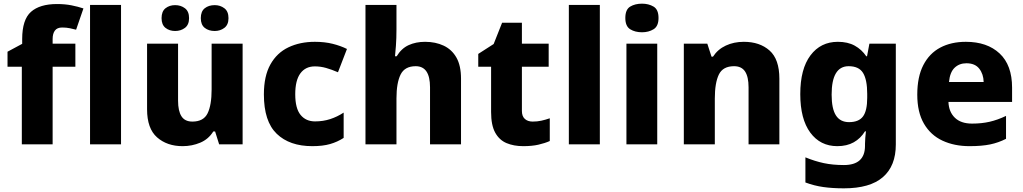

<svg xmlns="http://www.w3.org/2000/svg" viewBox="-20 -880 5581 1047"><path d="M391 -516H267V-93H99V-516H21V-598L101 -641V-667Q101 -773 149 -815.5Q197 -858 291 -858Q334 -858 369.5 -851Q405 -844 435 -834L395 -718Q380 -722 361 -726Q342 -730 319 -730Q292 -730 279.5 -713.5Q267 -697 267 -667V-642H391Z M640 -93H471V-853H640Z M1303 -642V-93H1175L1153 -163H1143Q1117 -121 1072 -102Q1027 -83 976 -83Q891 -83 836.5 -131Q782 -179 782 -284V-642H951V-331Q951 -275 969.5 -246Q988 -217 1029 -217Q1090 -217 1112 -262Q1134 -307 1134 -392V-642ZM861 -781Q861 -818 882.5 -835Q904 -852 935 -852Q966 -852 988.5 -835Q1011 -818 1011 -781Q1011 -745 988.5 -728Q966 -711 935 -711Q904 -711 882.5 -728Q861 -745 861 -781ZM1075 -781Q1075 -818 1096.5 -835Q1118 -852 1151 -852Q1181 -852 1203.5 -835Q1226 -818 1226 -781Q1226 -745 1203.5 -728Q1181 -711 1151 -711Q1118 -711 1096.5 -728Q1075 -745 1075 -781Z M1683 -83Q1559 -83 1489 -150.5Q1419 -218 1419 -365Q1419 -465 1454.5 -528.5Q1490 -592 1553 -622Q1616 -652 1697 -652Q1751 -652 1794.5 -641Q1838 -630 1872 -613L1823 -486Q1788 -501 1758 -509.5Q1728 -518 1697 -518Q1646 -518 1618 -480Q1590 -442 1590 -366Q1590 -289 1619 -253.5Q1648 -218 1698 -218Q1742 -218 1780.5 -230.5Q1819 -243 1854 -266V-128Q1820 -106 1780 -94.5Q1740 -83 1683 -83Z M2142 -720Q2142 -670 2139 -630.5Q2136 -591 2134 -573H2143Q2169 -616 2208.5 -634Q2248 -652 2298 -652Q2355 -652 2399.5 -631Q2444 -610 2469 -566Q2494 -522 2494 -451V-93H2325V-404Q2325 -519 2247 -519Q2187 -519 2164.5 -473.5Q2142 -428 2142 -344V-93H1973V-853H2142Z M2885 -217Q2910 -217 2932.5 -222Q2955 -227 2978 -235V-111Q2951 -99 2916 -91Q2881 -83 2833 -83Q2782 -83 2742.5 -99.5Q2703 -116 2680.5 -156.5Q2658 -197 2658 -269V-516H2588V-586L2672 -640L2718 -756H2826V-642H2972V-516H2826V-275Q2826 -246 2842 -231.5Q2858 -217 2885 -217Z M3251 -93H3082V-853H3251Z M3481 -860Q3517 -860 3544 -844Q3571 -828 3571 -782Q3571 -737 3544 -720.5Q3517 -704 3481 -704Q3443 -704 3416.5 -720.5Q3390 -737 3390 -782Q3390 -828 3416.5 -844Q3443 -860 3481 -860ZM3564 -642V-93H3396V-642Z M4036 -652Q4123 -652 4176.5 -604.5Q4230 -557 4230 -451V-93H4062V-404Q4062 -461 4043 -490Q4024 -519 3983 -519Q3922 -519 3900 -473.5Q3878 -428 3878 -343V-93H3709V-642H3837L3860 -571H3868Q3894 -611 3938 -631.5Q3982 -652 4036 -652Z M4549 -652Q4603 -652 4641 -631Q4679 -610 4704 -573H4708L4721 -642H4865V-92Q4865 25 4794.5 86Q4724 147 4582 147Q4520 147 4470 140Q4420 133 4372 115V-22Q4423 -1 4472 9.5Q4521 20 4582 20Q4697 20 4697 -85V-96Q4697 -110 4698.5 -128.5Q4700 -147 4702 -164H4697Q4673 -125 4635.5 -104Q4598 -83 4546 -83Q4453 -83 4398.5 -157Q4344 -231 4344 -367Q4344 -504 4399.5 -578Q4455 -652 4549 -652ZM4608 -519Q4515 -519 4515 -364Q4515 -287 4538.5 -250.5Q4562 -214 4610 -214Q4663 -214 4686 -245Q4709 -276 4709 -347V-368Q4709 -445 4686.5 -482Q4664 -519 4608 -519Z M5247 -652Q5363 -652 5431 -588.5Q5499 -525 5499 -402V-324H5152Q5154 -270 5187 -238Q5220 -206 5281 -206Q5333 -206 5376.5 -216Q5420 -226 5466 -248V-123Q5425 -102 5379.5 -92.5Q5334 -83 5267 -83Q5184 -83 5119.5 -113Q5055 -143 5018.5 -205.5Q4982 -268 4982 -364Q4982 -461 5015 -525Q5048 -589 5107.5 -620.5Q5167 -652 5247 -652ZM5250 -535Q5211 -535 5185.5 -510.5Q5160 -486 5155 -433H5344Q5343 -476 5320 -505.5Q5297 -535 5250 -535Z"/></svg>

Font: Noto Sans Telugu UI ExtraBold
Style: Regular
Weight: 800
Designer: Jelle Bosma - Monotype Design Team
Foundry: Monotype Imaging Inc.
Version: Version 2.005; ttfautohint (v1.8.4.7-5d5b)